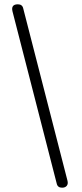

<svg xmlns="http://www.w3.org/2000/svg" viewBox="-20 -734 381 891"><path d="M268 137Q247 137 243 117L38 -681Q30 -714 63 -714Q84 -714 88 -694L293 104Q297 119 290 128Q283 137 268 137Z"/></svg>

Font: Jura
Style: Regular
Weight: 400
Designer: Daniel Johnson, Alexei Vanyashin
Foundry: Daniel Johnson
Version: Version 5.103